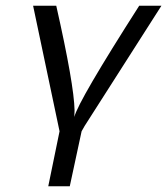

<svg xmlns="http://www.w3.org/2000/svg" viewBox="-20 -465 592 680"><path d="M97.2 -444.8H179.2Q242.2 -166 244.1 -74.2L243.2 -50.8Q258.3 -108.9 473.1 -444.8H551.8L279.8 -19L269 0L227.1 194.8H150.9L190.9 0Z"/></svg>

Font: CMU Sans Serif
Style: Oblique
Weight: 500
Italic angle: -12°
Version: Version 0.7.0